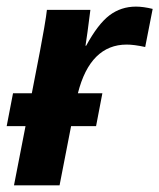

<svg xmlns="http://www.w3.org/2000/svg" viewBox="-25 -558 479 578"><path d="M412.1 -416.5Q378.4 -423.8 356.4 -423.8Q301.8 -423.8 264.9 -387.2Q228 -350.6 209.5 -277.3H283.2L264.2 -178.2H189L154.3 0H17.1L51.8 -178.2H-4.9L14.2 -277.3H70.8Q85.9 -354.5 95.2 -403.3Q104.5 -452.1 107.9 -473.1Q111.3 -493.7 113.5 -507.6Q115.7 -521.5 116.2 -528.3H247.1Q242.2 -489.3 238.5 -462.2Q234.9 -435.1 232.4 -420.4H234.4Q270 -485.8 304.7 -512Q339.4 -538.1 384.3 -538.1Q406.2 -538.1 434.6 -531.2Z"/></svg>

Font: Arimo
Style: Italic
Weight: 400
Italic angle: -12°
Designer: Steve Matteson
Foundry: Monotype Imaging Inc.
Version: Version 1.33